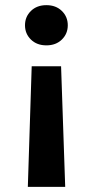

<svg xmlns="http://www.w3.org/2000/svg" viewBox="-20 -549 360 745"><path d="M103 -292H217L233 176H88ZM160 -529Q197 -529 220 -506.5Q243 -484 243 -451Q243 -418 220 -395.5Q197 -373 160 -373Q123 -373 100 -395.5Q77 -418 77 -451Q77 -484 100 -506.5Q123 -529 160 -529Z"/></svg>

Font: DM Sans 11pt
Style: Bold
Weight: 700
Version: Version 4.004;gftools[0.9.30]